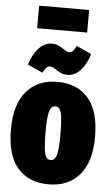

<svg xmlns="http://www.w3.org/2000/svg" viewBox="-64 -1011 628 1072"><g transform="rotate(5 250.0 -474.5)"><path d="M391.1 -842.8H110.8V-969.2H391.1ZM300.8 -598.1Q278.3 -598.1 259.8 -607.7Q241.2 -617.2 227.5 -626.7Q213.9 -636.2 203.1 -636.2Q189.5 -636.2 181.2 -627.7Q172.9 -619.1 161.1 -598.1L77.1 -636.2Q94.7 -692.9 127 -728.5Q159.2 -764.2 201.2 -764.2Q223.6 -764.2 242.2 -754.4Q260.7 -744.6 274.9 -734.9Q289.1 -725.1 299.8 -725.1Q313 -725.1 321.3 -733.9Q329.6 -742.7 339.8 -763.2L423.8 -725.1Q407.2 -668.5 375.2 -633.3Q343.3 -598.1 300.8 -598.1ZM485.8 -266.1Q485.8 -127 423.3 -53.5Q360.8 20 250 20Q138.7 20 76.4 -51Q14.2 -122.1 14.2 -268.1Q14.2 -407.2 76.7 -480.7Q139.2 -554.2 250 -554.2Q360.8 -554.2 423.3 -482.9Q485.8 -411.6 485.8 -266.1ZM250 -417Q226.6 -417 217.3 -384.8Q208 -352.5 208 -268.1Q208 -208 212.2 -175Q216.3 -142.1 225.1 -129.2Q233.9 -116.2 250 -116.2Q273.4 -116.2 282.7 -148.4Q292 -180.7 292 -266.1Q292 -325.7 287.8 -358.4Q283.7 -391.1 274.9 -404.1Q266.1 -417 250 -417Z"/></g></svg>

Font: Fira Sans Compressed Heavy
Style: Regular
Weight: 900
Width: 1
Designer: Carrois Corporate & Edenspiekermann AG
Foundry: Carrois Corporate GbR & Edenspiekermann AG
Version: Version 4.203;PS 004.203;hotconv 1.0.88;makeotf.lib2.5.64775